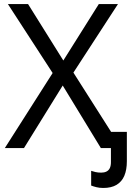

<svg xmlns="http://www.w3.org/2000/svg" viewBox="-20 -734 672 952"><path d="M492 198Q473 198 457.5 194Q442 190 432 186V113Q440 116 453 119Q466 122 482 122Q497 122 508 116.5Q519 111 524.5 99.5Q530 88 530 70V0H480L291 -310L99 0H4L241 -372L19 -714H119L294 -434L470 -714H565L344 -374L531 -80H609V65Q609 108 596.5 137.5Q584 167 558 182.5Q532 198 492 198Z"/></svg>

Font: Noto Sans Ambassadori
Style: Regular
Weight: 400
Designer: Monotype Design Team
Foundry: Monotype Imaging Inc.
Version: Version 2.013